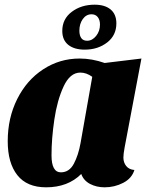

<svg xmlns="http://www.w3.org/2000/svg" viewBox="-20 -780 639 820"><path d="M507 -107Q507 -86 519 -71Q531 -56 554 -54Q543 -18 506 1Q469 20 427 20Q392 20 364.5 5.5Q337 -9 327 -37Q270 20 177 20Q95 20 54 -32Q13 -84 13 -177Q13 -276 53.5 -357Q94 -438 164.5 -484Q235 -530 320 -530Q373 -530 427 -511L584 -530L512 -149Q507 -122 507 -107ZM323 -470Q279 -470 251.5 -410.5Q224 -351 212 -269Q200 -187 200 -117Q200 -44 240 -44Q276 -44 295.5 -81Q315 -118 324 -169L374 -452Q349 -470 323 -470ZM246 -648Q246 -699 286.5 -729.5Q327 -760 384 -760Q428 -760 452.5 -739.5Q477 -719 477 -680Q477 -629 437.5 -598.5Q398 -568 342 -568Q297 -568 271.5 -588.5Q246 -609 246 -648ZM407 -675Q407 -695 397.5 -707Q388 -719 371 -719Q348 -719 333.5 -698.5Q319 -678 319 -649Q319 -629 327 -617.5Q335 -606 352 -606Q374 -606 390.5 -626.5Q407 -647 407 -675Z"/></svg>

Font: Sansita ExtraBold Italic
Style: Regular
Weight: 800
Italic angle: -11°
Designer: Pablo Cosgaya
Foundry: Omnibus-Type
Version: Version 1.006